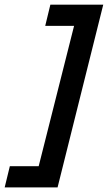

<svg xmlns="http://www.w3.org/2000/svg" viewBox="-62 -687 467 832"><path d="M-41.7 125 -19.4 33.3H105.6L259 -575H134L156.2 -666.7H385.4L187.5 125Z"/></svg>

Font: Afacad
Style: Bold Italic
Weight: 700
Italic angle: -14°
Designer: Kristian Moeller
Foundry: Dicotype
Version: Version 1.000; ttfautohint (v1.8.4.7-5d5b)